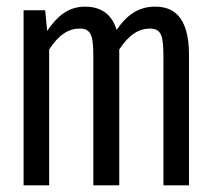

<svg xmlns="http://www.w3.org/2000/svg" viewBox="-20 -558 640 578"><path d="M447 -538C394 -538 360 -510 331 -468C315 -522 276 -538 236 -538C183 -538 150 -506 122 -465L116 -527H51V0H128V-409C157 -454 187 -472 220 -472C258 -472 261 -445 261 -378V0H339V-409C368 -454 399 -472 431 -472C469 -472 472 -445 472 -378V0H549V-392C549 -513 498 -538 447 -538Z"/></svg>

Font: FiraMono Nerd Font
Style: Regular
Weight: 400
Designer: Carrois Corporate & Edenspiekermann AG
Foundry: Carrois Corporate GbR & Edenspiekermann AG
Version: Version 003.206;Nerd Fonts 3.3.0